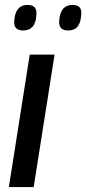

<svg xmlns="http://www.w3.org/2000/svg" viewBox="-20 -761 351 781"><path d="M117 0H16L101 -539H202ZM258 -637Q238 -637 228.5 -646.5Q219 -656 221 -679Q226 -741 275 -741Q294 -741 303.5 -731.5Q313 -722 310 -698Q306 -637 258 -637ZM74 -637Q55 -637 45.5 -646.5Q36 -656 38 -678Q43 -741 92 -741Q111 -741 120.5 -731.5Q130 -722 128 -698Q124 -637 74 -637Z"/></svg>

Font: Georama Medium
Style: Italic
Weight: 500
Italic angle: -9°
Designer: Jean-Baptiste Levee
Foundry: Production Type
Version: Version 1.000